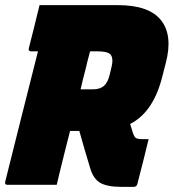

<svg xmlns="http://www.w3.org/2000/svg" viewBox="-34 -720 677 748"><path d="M187 0H-5Q-16 0 -14 -11Q18 -141 50 -266.5Q82 -392 114 -520H86Q81 -520 79 -523.5Q77 -527 78 -531Q89 -575 99.5 -616Q110 -657 120 -700H425Q547 -700 593.5 -641Q640 -582 612 -475L596 -413Q561 -282 473 -237Q478 -222 482 -208Q488 -188 494.5 -183Q501 -178 520 -178H545Q535 -135 523.5 -90.5Q512 -46 501 -3Q498 8 487 8H440Q383 8 356 -8Q329 -24 317 -66Q306 -102 295.5 -138Q285 -174 275 -210H239Q232 -183 225 -155Q218 -127 211 -99Q205 -74 198.5 -48.5Q192 -23 187 0ZM298 -445Q293 -427 288.5 -408.5Q284 -390 280 -372H328Q355 -372 370.5 -385Q386 -398 393 -428L400 -457Q405 -477 403.5 -489.5Q402 -502 396 -508Q385 -520 346 -520H317Q312 -501 307 -482.5Q302 -464 298 -445Z"/></svg>

Font: Recursive Sn Lnr St Blk
Style: Italic
Weight: 900
Italic angle: -15°
Version: Version 1.079;hotconv 1.0.112;makeotfexe 2.5.65598; ttfautoh